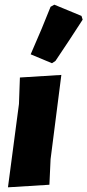

<svg xmlns="http://www.w3.org/2000/svg" viewBox="-20 -796 373 820"><path d="M196 -767 212 -776 328 -728 333 -712Q275 -622 217 -536L202 -526L111 -564Q162 -680 196 -767ZM242 -476 196 -116 191 -7 14 4 61 -352 65 -465Z"/></svg>

Font: Alegreya Sans Black
Style: Italic
Weight: 900
Italic angle: -7°
Designer: Juan Pablo del Peral
Foundry: Huerta Tipografica
Version: Version 2.007